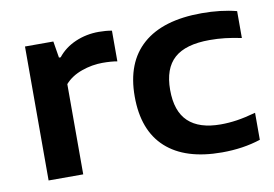

<svg xmlns="http://www.w3.org/2000/svg" viewBox="-65 -657 1099 770"><g transform="rotate(-10 484.5 -272.0)"><path d="M76.5 -545.5H192L203 -478H210Q238 -513.5 282.5 -532.8Q327 -552 378 -552Q406.5 -552 431 -547.5V-422.5Q406.5 -427 370.5 -427Q328.5 -427 286 -412Q243.5 -397 217.5 -367.5V0H76.5Z M475 -271.5Q475 -410 557.2 -482Q639.5 -554 797 -554Q876 -554 939 -537.5V-428Q903 -435.5 872.8 -439Q842.5 -442.5 810 -442.5Q712 -442.5 665.8 -401.2Q619.5 -360 619.5 -272.5Q619.5 -185.5 664 -143.5Q708.5 -101.5 796 -101.5Q828.5 -101.5 862 -106.5Q895.5 -111.5 939 -123.5V-13.5Q867.5 10 781.5 10Q632.5 10 553.8 -61.5Q475 -133 475 -271.5Z"/></g></svg>

Font: Encode Sans Expanded SemiBold
Style: Regular
Weight: 600
Width: 7
Designer: Multiple Designers
Foundry: Impallari Type
Version: Version 2.000